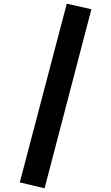

<svg xmlns="http://www.w3.org/2000/svg" viewBox="-20 -899 602 1038"><path d="M341 -879 87 87 221 119 474 -849Z"/></svg>

Font: Glow Sans TC Normal
Style: Bold
Weight: 700
Designer: Ryoko NISHIZUKA (kana, bopomofo & ideographs); Paul D. Hunt (Latin, Greek & Cyrillic); Sandoll Communications, Soo-young
Version: Version 0.93